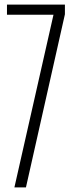

<svg xmlns="http://www.w3.org/2000/svg" viewBox="-20 -820 323 840"><path d="M43 0 214 -755.5H10.5V-800H264V-757.5L93.5 0Z"/></svg>

Font: Big Shoulders Text Thin ExtraLight
Style: Regular
Weight: 250
Version: Version 2.002